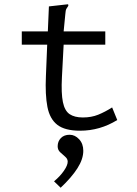

<svg xmlns="http://www.w3.org/2000/svg" viewBox="-20 -604 640 899"><path d="M355 8Q284 8 248.5 -19.5Q213 -47 202 -103.5Q191 -160 195 -248L201 -395H82V-457H204L209 -574L289 -583L299 -584L300 -577Q295 -570 291 -563Q287 -556 286 -539L278 -457H473V-395H278L270 -243Q266 -167 274.5 -126Q283 -85 306 -69.5Q329 -54 368 -54Q408 -54 440 -67Q472 -80 505 -101L529 -42Q448 8 355 8ZM264 275 233 245Q261 222 279 196Q297 170 297 153Q297 140 285.5 130Q274 120 262 109Q250 98 250 81Q250 58 265 42.5Q280 27 306 27Q331 27 350.5 48Q370 69 370 102Q370 141 342.5 184Q315 227 264 275Z"/></svg>

Font: Inconsolata Expanded
Style: Regular
Weight: 400
Width: 7
Monospace: yes
Designer: Raph Levien, Cyreal, Brenton Simpson
Foundry: Raph Levien, Cyreal, Google
Version: Version 3.000; ttfautohint (v1.8.2.53-6de2)